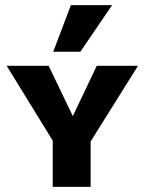

<svg xmlns="http://www.w3.org/2000/svg" viewBox="-20 -730 565 750"><path d="M190 -174 6 -473H170L280 -244H249L358 -473H519L332 -174ZM186 0V-216H334V0ZM188 -528 257 -710H418L294 -528Z"/></svg>

Font: Ysabeau SC ExtraBold
Style: Regular
Weight: 800
Designer: Christian Thalmann (Catharsis Fonts)
Version: Version 2.001;gftools[0.9.30]; featfreeze: smcp